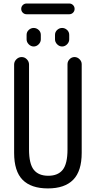

<svg xmlns="http://www.w3.org/2000/svg" viewBox="-20 -1052 540 1082"><path d="M370.1 -971.7H129.9Q117.2 -971.7 108.4 -980.5Q99.6 -989.3 99.6 -1002Q99.6 -1014.6 108.4 -1023.4Q117.2 -1032.2 129.9 -1032.2H370.1Q382.8 -1032.2 391.6 -1023.4Q400.4 -1014.6 400.4 -1002Q400.4 -989.3 391.6 -980.5Q382.8 -971.7 370.1 -971.7ZM290 -855.5Q290 -872.1 302.2 -883.3Q314.5 -894.5 330.1 -894.5Q345.7 -894.5 357.9 -883.3Q370.1 -872.1 370.1 -855.5V-830.1Q370.1 -814.5 357.9 -802.2Q345.7 -790 330.1 -790Q314.5 -790 302.2 -802.2Q290 -814.5 290 -830.1ZM129.9 -855.5Q129.9 -872.1 142.1 -883.3Q154.3 -894.5 169.9 -894.5Q185.5 -894.5 197.8 -883.3Q210 -872.1 210 -855.5V-830.1Q210 -814.5 197.8 -802.2Q185.5 -790 169.9 -790Q154.3 -790 142.1 -802.2Q129.9 -814.5 129.9 -830.1ZM59.6 -190.4V-688.5Q59.6 -705.1 72.3 -717.8Q85 -730.5 102.1 -730.5Q119.1 -730.5 131.3 -717.8Q143.6 -705.1 143.6 -688.5V-210Q143.6 -128.9 170.4 -95.2Q197.3 -61.5 252 -61.5Q306.6 -61.5 333.5 -95.2Q360.4 -128.9 360.4 -210V-690.4Q360.4 -706.1 372.1 -718.3Q383.8 -730.5 399.9 -730.5Q416 -730.5 428.2 -718.3Q440.4 -706.1 440.4 -690.4V-190.4Q440.4 -87.9 392.6 -39.1Q344.7 9.8 250 9.8Q155.3 9.8 107.4 -38.6Q59.6 -86.9 59.6 -190.4Z"/></svg>

Font: Rounded-X Mgen+ 2m regular
Style: Regular
Weight: 400
Designer: [Source Han Sans]
Ryoko NISHIZUKA  (kana & ideographs); Paul D. Hunt (Latin, Greek & Cyrillic); Wenlong ZHANG  (bopomofo
Version: Version 1.059.20150602